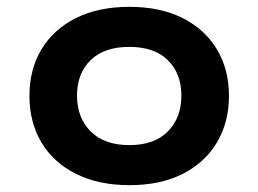

<svg xmlns="http://www.w3.org/2000/svg" viewBox="-20 -531 755 561"><path d="M358 10Q268 10 202 -23Q136 -56 101 -115Q66 -174 66 -251Q66 -328 101 -386.5Q136 -445 201.5 -478Q267 -511 358 -511Q449 -511 514 -478Q579 -445 614 -386.5Q649 -328 649 -251Q649 -174 614 -115Q579 -56 514 -23Q449 10 358 10ZM358 -107Q431 -107 470.5 -147Q510 -187 510 -252Q510 -316 470.5 -355Q431 -394 358 -394Q284 -394 244.5 -355Q205 -316 205 -252Q205 -187 245 -147Q285 -107 358 -107Z"/></svg>

Font: Nunito Sans 7pt SemiExpanded
Style: Bold
Weight: 700
Width: 6
Designer: Vernon Adams
Foundry: Vernon Adams
Version: Version 3.101;gftools[0.9.27]